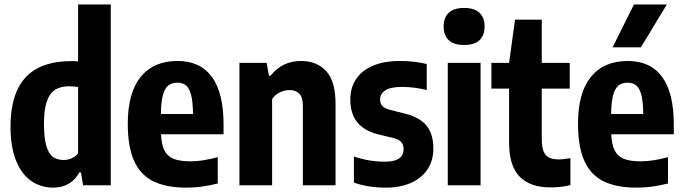

<svg xmlns="http://www.w3.org/2000/svg" viewBox="-20 -828 3053 858"><path d="M27 -262.5Q27 -408.5 94 -481.8Q161 -555 301 -555Q315.5 -555 329 -553.5V-808H475V0H351.5L341.5 -58H334.5Q318 -26 288.2 -7.8Q258.5 10.5 217.5 10.5Q164.5 10.5 121.5 -18Q78.5 -46.5 52.8 -107.8Q27 -169 27 -262.5ZM329 -143.5V-439Q309 -442.5 289 -442.5Q251 -442.5 226.5 -427Q202 -411.5 189.2 -374.8Q176.5 -338 176.5 -275.5Q176.5 -211.5 187.2 -175.8Q198 -140 217.2 -126.5Q236.5 -113 265 -113Q283.5 -113 301 -121Q318.5 -129 329 -143.5Z M979 -228H699.5Q701.5 -182 714.8 -155.8Q728 -129.5 756 -118.2Q784 -107 832 -107Q883 -107 953 -125.5V-8Q914 1.5 881 6Q848 10.5 813.5 10.5Q721 10.5 663.5 -18.8Q606 -48 578.5 -110.8Q551 -173.5 551 -275.5Q551 -413.5 608.8 -484.5Q666.5 -555.5 773.5 -555.5Q874.5 -555.5 926.8 -484.5Q979 -413.5 979 -271.5ZM699 -318.5H842.5Q842 -373.5 834 -404Q826 -434.5 811 -446.5Q796 -458.5 772.5 -458.5Q748.5 -458.5 732.8 -446.5Q717 -434.5 708.2 -403.8Q699.5 -373 699 -318.5Z M1050 -547H1171.5L1182 -489.5H1189Q1240.5 -555.5 1325.5 -555.5Q1396 -555.5 1437.8 -510Q1479.5 -464.5 1479.5 -364V0H1333.5V-353Q1333.5 -392.5 1317.8 -409Q1302 -425.5 1273.5 -425.5Q1251.5 -425.5 1230.2 -415.2Q1209 -405 1196 -385V0H1050Z M1561.5 -12V-128.5Q1629.5 -105.5 1700.5 -105.5Q1783.5 -105.5 1783.5 -161Q1783.5 -181.5 1773 -193Q1762.5 -204.5 1740.5 -210.5L1670.5 -227.5Q1608 -243 1576.8 -281.2Q1545.5 -319.5 1545.5 -384Q1545.5 -435.5 1571 -474.2Q1596.5 -513 1646.2 -534.2Q1696 -555.5 1767.5 -555.5Q1831.5 -555.5 1887 -542V-425.5Q1833 -439.5 1775.5 -439.5Q1724 -439.5 1701.2 -424Q1678.5 -408.5 1678.5 -384Q1678.5 -365 1688.8 -354.2Q1699 -343.5 1721 -337.5L1791 -320Q1855 -304 1885.8 -266.8Q1916.5 -229.5 1916.5 -164.5Q1916.5 -110.5 1890.5 -71.2Q1864.5 -32 1816.5 -10.8Q1768.5 10.5 1703.5 10.5Q1625.5 10.5 1561.5 -12Z M1981 0V-547H2127.5V0ZM1962.5 -709.5Q1962.5 -749 1985.2 -770.8Q2008 -792.5 2054 -792.5Q2100 -792.5 2122.8 -770.8Q2145.5 -749 2145.5 -709.5Q2145.5 -670 2122.8 -648.5Q2100 -627 2054 -627Q2008 -627 1985.2 -648.5Q1962.5 -670 1962.5 -709.5Z M2529 -121V-1Q2511 4 2487.5 6.8Q2464 9.5 2441 9.5Q2349.5 9.5 2302.2 -38.5Q2255 -86.5 2255 -191V-432H2176V-547H2255L2281.5 -740H2401V-547H2526V-432H2401V-208.5Q2401 -173 2408.5 -153Q2416 -133 2433 -124.2Q2450 -115.5 2479 -115.5Q2494 -115.5 2529 -121Z M2991 -228H2711.5Q2713.5 -182 2726.8 -155.8Q2740 -129.5 2768 -118.2Q2796 -107 2844 -107Q2895 -107 2965 -125.5V-8Q2926 1.5 2893 6Q2860 10.5 2825.5 10.5Q2733 10.5 2675.5 -18.8Q2618 -48 2590.5 -110.8Q2563 -173.5 2563 -275.5Q2563 -413.5 2620.8 -484.5Q2678.5 -555.5 2785.5 -555.5Q2886.5 -555.5 2938.8 -484.5Q2991 -413.5 2991 -271.5ZM2711 -318.5H2854.5Q2854 -373.5 2846 -404Q2838 -434.5 2823 -446.5Q2808 -458.5 2784.5 -458.5Q2760.5 -458.5 2744.8 -446.5Q2729 -434.5 2720.2 -403.8Q2711.5 -373 2711 -318.5ZM2717.5 -616.5 2813 -808H2960L2844 -616.5Z"/></svg>

Font: Encode Sans Condensed
Style: Bold
Weight: 700
Width: 3
Designer: Multiple Designers
Foundry: Impallari Type
Version: Version 2.000